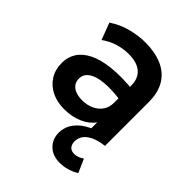

<svg xmlns="http://www.w3.org/2000/svg" viewBox="-209 -638 981 981"><g transform="rotate(45 281.0 -147.5)"><path d="M391.5 225Q339.5 225 309.2 194.8Q279 164.5 279 119.5Q279.5 75.5 306 41.8Q332.5 8 378.2 -13Q424 -34 481.5 -40L494 0Q454 4.5 426 16.8Q398 29 383 48Q368 67 367.5 93.5Q367.5 113.5 378.2 127Q389 140.5 412 140.5Q426 140.5 439.5 135.2Q453 130 463.5 121.5L496 194.5Q473 209 446.2 217Q419.5 225 391.5 225ZM213 15Q162 15 122.5 -4.5Q83 -24 60.5 -59.8Q38 -95.5 38 -144.5Q38 -186.5 59 -219.5Q80 -252.5 123.5 -274.2Q167 -296 234.8 -303.5Q302.5 -311 395.5 -301.5L397.5 -217Q336.5 -226.5 291 -225.5Q245.5 -224.5 215.8 -215Q186 -205.5 171.2 -189Q156.5 -172.5 156.5 -150.5Q156.5 -117.5 180.5 -99.8Q204.5 -82 246 -82Q281.5 -82 309.8 -95Q338 -108 354.5 -131.8Q371 -155.5 371 -188V-314.5Q371 -346 357.8 -369.2Q344.5 -392.5 317.5 -405.2Q290.5 -418 248 -418Q209 -418 170.8 -406.2Q132.5 -394.5 99 -370L64.5 -461.5Q112 -493 164.5 -506.5Q217 -520 266 -520Q336 -520 387.2 -498Q438.5 -476 466.2 -430.8Q494 -385.5 494 -316V0H381V-57Q356 -22.5 312 -3.8Q268 15 213 15Z"/></g></svg>

Font: Geologica Medium
Style: Regular
Weight: 500
Designer: Sindre Bremnes, Frode Helland
Foundry: Monokrom Skriftforlag AS
Version: Version 1.010;gftools[0.9.28]